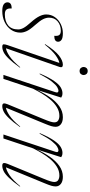

<svg xmlns="http://www.w3.org/2000/svg" viewBox="414 -1208 790 1686"><g transform="rotate(90 809.0 -365.0)"><path d="M40.5 -72.5Q38 -43 49 -28Q60 -12.5 91 -12.5Q153 -12.5 188.8 -41.8Q224.5 -71 224.5 -130Q224.5 -151.5 211.5 -176.2Q198.5 -201 161.5 -242Q124.5 -283.5 108.8 -315.5Q93 -347.5 93 -375Q93 -419.5 116.8 -452.5Q140.5 -485.5 178.2 -503.8Q216 -522 257.5 -522Q299 -522 315.8 -510.2Q332.5 -498.5 332.5 -480.5Q332.5 -446.5 280.5 -446.5Q283.5 -479.5 272.5 -491.5Q261.5 -504 235.5 -504Q187 -504 154 -476.2Q121 -448.5 121 -400.5Q121 -376 134.2 -348.8Q147.5 -321.5 187 -277Q226.5 -233 239.5 -203.8Q252.5 -174.5 252.5 -149.5Q252.5 -102.5 227 -66.5Q201.5 -30.5 158.5 -10.2Q115.5 10 63 10Q22.5 10 4.5 -2.5Q-13.5 -15 -13.5 -35.5Q-13.5 -52.5 -1.2 -62.5Q11 -72.5 40.5 -72.5Z M554 -704.5Q554 -718.5 563.2 -729.2Q572.5 -740 589.5 -740Q606.5 -740 615.8 -729.2Q625 -718.5 625 -704.5Q625 -690.5 615.8 -679.8Q606.5 -669 589.5 -669Q572.5 -669 563.2 -679.8Q554 -690.5 554 -704.5ZM362.5 -37 518.5 -491Q493 -488 452.8 -459.5Q412.5 -431 357 -363L353.5 -366Q409.5 -453.5 453.8 -487.8Q498 -522 534.5 -522Q564 -522 553.5 -491.5L390 -22.5Q416 -25 459 -53.5Q502 -82 556.5 -147.5L560 -145Q515.5 -82.5 483 -48.8Q450.5 -15 425.2 -2.5Q400 10 376.5 10Q355.5 10 355.2 -2.5Q355 -15 362.5 -37Z M616 -317.5 611.5 -319.5Q647 -402 677 -445Q707 -488 733.5 -503.2Q760 -518.5 783.5 -518.5Q797 -518.5 805.8 -515.8Q814.5 -513 823 -507.5L755 -293.5Q784 -357 820 -408.8Q856 -460.5 899.8 -491.2Q943.5 -522 995 -522Q1035.5 -522 1057.5 -504.2Q1079.5 -486.5 1079.5 -458.5Q1079.5 -442.5 1074 -422.2Q1068.5 -402 1050 -357.5L912 -22.5Q938.5 -25.5 981.2 -54Q1024 -82.5 1077.5 -147.5L1081 -145Q1036.5 -82.5 1004 -48.8Q971.5 -15 946.2 -2.5Q921 10 897.5 10Q876.5 10 874.5 -2.5Q872.5 -15 881.5 -36.5L1010 -348Q1028.5 -392.5 1034.5 -413.5Q1040.5 -434.5 1040.5 -446Q1040.5 -471.5 1023.2 -481.5Q1006 -491.5 984 -491.5Q942.5 -491.5 906.5 -469.2Q870.5 -447 840.5 -411.8Q810.5 -376.5 786.5 -336.2Q762.5 -296 745 -260L658.5 0H623.5L775 -455Q780.5 -471 776.2 -477.2Q772 -483.5 762 -483.5Q752 -483.5 732.2 -472.8Q712.5 -462 683.5 -426.5Q654.5 -391 616 -317.5Z M1139.5 -317.5 1135 -319.5Q1170.5 -402 1200.5 -445Q1230.5 -488 1257 -503.2Q1283.5 -518.5 1307 -518.5Q1320.5 -518.5 1329.2 -515.8Q1338 -513 1346.5 -507.5L1278.5 -293.5Q1307.5 -357 1343.5 -408.8Q1379.5 -460.5 1423.2 -491.2Q1467 -522 1518.5 -522Q1559 -522 1581 -504.2Q1603 -486.5 1603 -458.5Q1603 -442.5 1597.5 -422.2Q1592 -402 1573.5 -357.5L1435.5 -22.5Q1462 -25.5 1504.8 -54Q1547.5 -82.5 1601 -147.5L1604.5 -145Q1560 -82.5 1527.5 -48.8Q1495 -15 1469.8 -2.5Q1444.5 10 1421 10Q1400 10 1398 -2.5Q1396 -15 1405 -36.5L1533.5 -348Q1552 -392.5 1558 -413.5Q1564 -434.5 1564 -446Q1564 -471.5 1546.8 -481.5Q1529.5 -491.5 1507.5 -491.5Q1466 -491.5 1430 -469.2Q1394 -447 1364 -411.8Q1334 -376.5 1310 -336.2Q1286 -296 1268.5 -260L1182 0H1147L1298.5 -455Q1304 -471 1299.8 -477.2Q1295.5 -483.5 1285.5 -483.5Q1275.5 -483.5 1255.8 -472.8Q1236 -462 1207 -426.5Q1178 -391 1139.5 -317.5Z"/></g></svg>

Font: Newsreader Display ExtraLight
Style: Italic
Weight: 275
Italic angle: -17°
Designer: Hugues Gentile
Foundry: Production Type
Version: Version 1.002